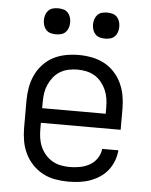

<svg xmlns="http://www.w3.org/2000/svg" viewBox="-53 -781 657 837"><g transform="rotate(5 275.0 -362.5)"><path d="M277 12Q248 12 219.5 7Q191 2 165.5 -11.5Q140 -25 120 -46Q100 -67 87.5 -93Q75 -119 70 -147.5Q65 -176 65 -205V-325Q65 -354 70 -382Q75 -410 87 -436Q99 -462 119 -483.5Q139 -505 164 -518Q189 -531 217.5 -536.5Q246 -542 275 -542Q304 -542 332.5 -536.5Q361 -531 386 -518Q411 -505 431 -483.5Q451 -462 463 -436Q475 -410 480 -382Q485 -354 485 -325V-233H136V-205Q136 -185 139 -165.5Q142 -146 150 -128Q158 -110 171 -95Q184 -80 201 -70Q218 -60 237.5 -56Q257 -52 277 -52Q299 -52 321.5 -56Q344 -60 364 -71Q384 -82 397 -101.5Q410 -121 412 -143H483Q481 -119 472.5 -96.5Q464 -74 449 -55Q434 -36 414 -23Q394 -10 371.5 -2Q349 6 325 9Q301 12 277 12ZM136 -297H414V-325Q414 -345 411 -364Q408 -383 400 -401Q392 -419 379.5 -434.5Q367 -450 350 -460Q333 -470 314 -474Q295 -478 275 -478Q255 -478 236 -474Q217 -470 200 -460Q183 -450 170.5 -434.5Q158 -419 150 -401Q142 -383 139 -364Q136 -345 136 -325ZM383 -623Q371 -623 359.5 -626Q348 -629 340 -637.5Q332 -646 328.5 -657Q325 -668 325 -680Q325 -692 328.5 -703Q332 -714 340 -722.5Q348 -731 359.5 -734Q371 -737 383 -737Q394 -737 405.5 -734Q417 -731 425 -722.5Q433 -714 436.5 -703Q440 -692 440 -680Q440 -668 436.5 -657Q433 -646 425 -637.5Q417 -629 405.5 -626Q394 -623 383 -623ZM167 -623Q156 -623 144.5 -626Q133 -629 125 -637.5Q117 -646 113.5 -657Q110 -668 110 -680Q110 -692 113.5 -703Q117 -714 125 -722.5Q133 -731 144.5 -734Q156 -737 167 -737Q179 -737 190.5 -734Q202 -731 210 -722.5Q218 -714 221.5 -703Q225 -692 225 -680Q225 -668 221.5 -657Q218 -646 210 -637.5Q202 -629 190.5 -626Q179 -623 167 -623Z"/></g></svg>

Font: Lode Term
Style: Regular
Weight: 400
Monospace: yes
Designer: Belleve Invis
Foundry: Belleve Invis
Version: Version 29.2.0